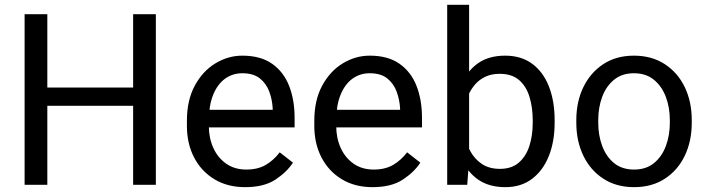

<svg xmlns="http://www.w3.org/2000/svg" viewBox="-20 -770 2947 800"><path d="M546.4 -329.1H162.6V-405.3H546.4ZM177.2 0H82.5V-710.9H177.2ZM629.4 0H534.7V-710.9H629.4Z M1001.5 9.8Q927.7 9.8 873.3 -23.2Q818.8 -56.2 788.8 -113.8Q758.8 -171.4 758.8 -245.6V-266.6Q758.8 -352.5 791.7 -413.3Q824.7 -474.1 877.7 -506.1Q930.7 -538.1 989.7 -538.1Q1065.9 -538.1 1114 -504.2Q1162.1 -470.2 1184.8 -411.9Q1207.5 -353.5 1207.5 -279.8V-239.3H813V-312.5H1116.2V-319.3Q1114.3 -354.5 1102.1 -387.9Q1089.8 -421.4 1063 -443.1Q1036.1 -464.8 989.7 -464.8Q948.7 -464.8 917.2 -441.7Q885.7 -418.5 867.9 -374.3Q850.1 -330.1 850.1 -266.6V-245.6Q850.1 -195.3 868.7 -154.1Q887.2 -112.8 922.4 -88.1Q957.5 -63.5 1006.3 -63.5Q1054.2 -63.5 1087.4 -83Q1120.6 -102.5 1145.5 -135.3L1200.7 -92.3Q1175.3 -53.2 1127.7 -21.7Q1080.1 9.8 1001.5 9.8Z M1532.2 9.8Q1458.5 9.8 1404.1 -23.2Q1349.6 -56.2 1319.6 -113.8Q1289.6 -171.4 1289.6 -245.6V-266.6Q1289.6 -352.5 1322.5 -413.3Q1355.5 -474.1 1408.4 -506.1Q1461.4 -538.1 1520.5 -538.1Q1596.7 -538.1 1644.8 -504.2Q1692.9 -470.2 1715.6 -411.9Q1738.3 -353.5 1738.3 -279.8V-239.3H1343.8V-312.5H1647V-319.3Q1645 -354.5 1632.8 -387.9Q1620.6 -421.4 1593.8 -443.1Q1566.9 -464.8 1520.5 -464.8Q1479.5 -464.8 1448 -441.7Q1416.5 -418.5 1398.7 -374.3Q1380.9 -330.1 1380.9 -266.6V-245.6Q1380.9 -195.3 1399.4 -154.1Q1418 -112.8 1453.1 -88.1Q1488.3 -63.5 1537.1 -63.5Q1585 -63.5 1618.2 -83Q1651.4 -102.5 1676.3 -135.3L1731.4 -92.3Q1706.1 -53.2 1658.4 -21.7Q1610.8 9.8 1532.2 9.8Z M2085.9 9.8Q2018.6 9.8 1973.6 -20.8Q1928.7 -51.3 1903.8 -107.2Q1878.9 -163.1 1871.1 -239.7V-287.1Q1878.9 -364.7 1903.8 -420.9Q1928.7 -477.1 1973.4 -507.6Q2018.1 -538.1 2085 -538.1Q2151.4 -538.1 2197.3 -504.4Q2243.2 -470.7 2267.1 -409.9Q2291 -349.1 2291 -268.6V-258.3Q2291 -181.2 2267.1 -120.6Q2243.2 -60.1 2197.3 -25.1Q2151.4 9.8 2085.9 9.8ZM1843.3 0V-750H1934.6V-102.5L1926.8 0ZM2063 -66.4Q2111.8 -66.4 2141.8 -92.5Q2171.9 -118.7 2185.8 -162.1Q2199.7 -205.6 2199.7 -258.3V-268.6Q2199.7 -321.3 2186.5 -365.5Q2173.3 -409.7 2143.3 -436Q2113.3 -462.4 2062 -462.4Q2028.3 -462.4 2003.2 -450.7Q1978 -439 1960.4 -419.2Q1942.9 -399.4 1931.9 -374.3Q1920.9 -349.1 1915.5 -322.3V-203.6Q1923.3 -169.4 1940.9 -137.9Q1958.5 -106.4 1988.5 -86.4Q2018.6 -66.4 2063 -66.4Z M2381.3 -269.5Q2381.3 -346.2 2410.6 -406.7Q2439.9 -467.3 2493.7 -502.7Q2547.4 -538.1 2621.1 -538.1Q2695.8 -538.1 2750 -502.7Q2804.2 -467.3 2833.3 -406.7Q2862.3 -346.2 2862.3 -269.5V-258.3Q2862.3 -182.1 2833.3 -121.3Q2804.2 -60.5 2750.2 -25.4Q2696.3 9.8 2622.1 9.8Q2547.9 9.8 2493.9 -25.4Q2439.9 -60.5 2410.6 -121.3Q2381.3 -182.1 2381.3 -258.3ZM2472.7 -258.3Q2472.7 -206.1 2489.3 -161.6Q2505.9 -117.2 2538.8 -90.3Q2571.8 -63.5 2622.1 -63.5Q2671.9 -63.5 2704.8 -90.3Q2737.8 -117.2 2754.4 -161.6Q2771 -206.1 2771 -258.3V-269.5Q2771 -321.8 2754.4 -366.2Q2737.8 -410.6 2704.6 -437.7Q2671.4 -464.8 2621.1 -464.8Q2571.8 -464.8 2538.6 -437.7Q2505.4 -410.6 2489 -366.2Q2472.7 -321.8 2472.7 -269.5Z"/></svg>

Font: Heebo
Style: Regular
Weight: 400
Designer: Oded Ezer
Foundry: Ezer Type House
Version: Version 3.100